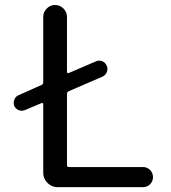

<svg xmlns="http://www.w3.org/2000/svg" viewBox="-20 -775 691 774"><path d="M368.2 -528.3Q380.9 -533.2 393.1 -527.8Q405.3 -522.5 410.2 -509.8Q416 -497.1 410.6 -484.4Q405.3 -471.7 392.6 -465.8L256.8 -407.2Q250 -404.3 250 -396.5V-109.4Q250 -101.6 257.8 -101.6H556.6Q573.2 -101.6 585 -89.8Q596.7 -78.1 596.7 -61Q596.7 -43.9 585 -32.2Q573.2 -20.5 556.6 -20.5H211.9Q188.5 -20.5 171.4 -37.6Q154.3 -54.7 154.3 -78.1V-355.5Q154.3 -357.4 152.3 -358.9Q150.4 -360.4 147.5 -359.4L80.1 -331.1Q67.4 -326.2 55.2 -331.1Q43 -335.9 37.1 -348.6Q35.2 -354.5 35.2 -360.8Q35.2 -367.2 38.1 -374Q43 -386.7 55.7 -391.6L147.5 -432.6Q154.3 -435.5 154.3 -443.4V-707Q154.3 -726.6 168.5 -740.7Q182.6 -754.9 202.1 -754.9Q221.7 -754.9 235.8 -740.7Q250 -726.6 250 -707V-484.4Q250 -482.4 252 -481Q253.9 -479.5 256.8 -480.5Z"/></svg>

Font: Gen Jyuu Gothic P Regular
Style: Regular
Weight: 400
Designer: [Source Han Sans]
Ryoko NISHIZUKA  (kana & ideographs); Paul D. Hunt (Latin, Greek & Cyrillic); Wenlong ZHANG  (bopomofo
Version: Version 1.002.20150607